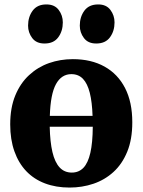

<svg xmlns="http://www.w3.org/2000/svg" viewBox="-20 -834 642 865"><path d="M293.5 11Q232 11 182.5 -7.8Q133 -26.5 98.2 -63Q63.5 -99.5 44.8 -152.5Q26 -205.5 26 -273.5Q26 -348.5 48.8 -403.8Q71.5 -459 111 -495.5Q150.5 -532 201 -549.8Q251.5 -567.5 308 -567.5Q391 -567.5 451 -534Q511 -500.5 543.5 -437.2Q576 -374 576 -283Q576 -206 553.2 -150.5Q530.5 -95 491.2 -59.2Q452 -23.5 401 -6.2Q350 11 293.5 11ZM303.5 -56.5Q335 -56.5 355.8 -78Q376.5 -99.5 387 -145.2Q397.5 -191 398 -263H204Q205.5 -195 216.2 -149Q227 -103 248.5 -79.8Q270 -56.5 303.5 -56.5ZM204.5 -312H397Q395 -374 384.5 -415.8Q374 -457.5 353.8 -478.8Q333.5 -500 301.5 -500Q257 -500 232.2 -455Q207.5 -410 204.5 -312ZM180 -638Q143.5 -638 125 -662.8Q106.5 -687.5 106.5 -718.5Q106.5 -758 127.2 -786Q148 -814 188.5 -814H189.5Q226 -814 244.5 -789.2Q263 -764.5 263 -733Q263 -694 242.5 -666Q222 -638 181 -638ZM413 -638Q376.5 -638 358 -662.8Q339.5 -687.5 339.5 -718.5Q339.5 -758 360.2 -786Q381 -814 422 -814H423Q459 -814 477.5 -789.2Q496 -764.5 496 -733Q496 -694 475.5 -666Q455 -638 414 -638Z"/></svg>

Font: Merriweather 24pt Black
Style: Regular
Weight: 900
Designer: Eben Sorkin
Foundry: Eben Sorkin
Version: Version 2.100